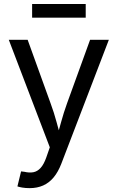

<svg xmlns="http://www.w3.org/2000/svg" viewBox="-20 -742 594 969"><path d="M67.9 198.7 86.4 123 103 125Q127.9 130.9 148.2 127.2Q168.5 123.5 184.8 105.7Q201.2 87.9 213.9 51.8L231.4 1.5L24.4 -541H119.6L234.9 -221.7Q252.9 -173.3 265.6 -125.5Q278.3 -77.6 292 -32.7H261.7Q275.4 -77.6 288.3 -125.5Q301.3 -173.3 318.8 -221.7L434.6 -541H529.3L289.6 84Q273.4 126 250.7 153.3Q228 180.7 197.8 194.1Q167.5 207.5 129.9 207.5Q108.4 207.5 92 204.6Q75.7 201.7 67.9 198.7ZM412.6 -721.7V-652.8H142.1V-721.7Z"/></svg>

Font: Inter 17pt
Style: Regular
Weight: 400
Version: Version 4.001;git-66647c0bb